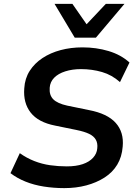

<svg xmlns="http://www.w3.org/2000/svg" viewBox="-20 -959 705 989"><path d="M311 10Q257 10 206 2Q155 -6 111.5 -23.5Q68 -41 34 -67L82 -170Q117 -145 156.5 -129.5Q196 -114 238 -108Q280 -102 324 -102Q372 -102 406 -113.5Q440 -125 459.5 -146.5Q479 -168 481 -195Q484 -221 473.5 -239.5Q463 -258 439 -269.5Q415 -281 376 -289L264 -312Q177 -329 138 -379Q99 -429 105 -504Q108 -555 133 -594Q158 -633 199 -660Q240 -687 292.5 -701Q345 -715 405 -715Q476 -715 539.5 -696Q603 -677 647 -637L598 -536Q557 -573 505.5 -588Q454 -603 397 -603Q353 -603 316.5 -591.5Q280 -580 259 -558.5Q238 -537 236 -507Q233 -469 254.5 -447.5Q276 -426 326 -415L438 -392Q533 -374 576 -326Q619 -278 612 -204Q608 -151 584 -111Q560 -71 518.5 -44.5Q477 -18 424.5 -4Q372 10 311 10ZM365 -765 261 -939H353L426 -834L525 -939H621L474 -765Z"/></svg>

Font: Nunito Sans 9pt
Style: Bold Italic
Weight: 700
Italic angle: -9°
Version: Version 3.101;gftools[0.9.27]